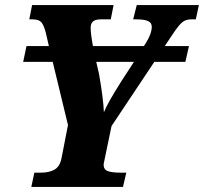

<svg xmlns="http://www.w3.org/2000/svg" viewBox="-20 -734 801 754"><path d="M761 -714 749 -658H732Q716 -658 705 -652.5Q694 -647 681.5 -632Q669 -617 647 -583L627 -553H722L708 -491H586L418 -239L392 -114Q391 -106 389 -99Q387 -92 387 -87Q387 -68 403.5 -62Q420 -56 453 -56H476L463 0H103L115 -56H141Q174 -56 195 -68.5Q216 -81 222 -115L247 -243L187 -491H71L84 -553H172L160 -605Q152 -636 142 -647Q132 -658 107 -658H95L106 -714H426L415 -658H375Q336 -658 336 -626Q336 -601 345 -553H545L551 -562Q576 -601 576 -629Q576 -644 562 -651Q548 -658 515 -658H503L517 -714ZM506 -491H358L369 -443Q386 -345 388 -293Q401 -327 456 -414Z"/></svg>

Font: Noto Serif NarrowExtraBold
Style: Italic
Weight: 800
Width: 4
Italic angle: -12°
Designer: Monotype Design Team
Foundry: Monotype Imaging Inc.
Version: Version 1.001